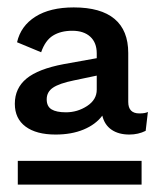

<svg xmlns="http://www.w3.org/2000/svg" viewBox="-20 -684 439 518"><path d="M379 -382 373 -331Q353 -321 329 -321Q300 -321 281 -334Q262 -347 256 -372Q238 -348 205.5 -334.5Q173 -321 130 -321Q78 -321 49 -342.5Q20 -364 20 -404Q20 -446 51.5 -472Q83 -498 152 -511L241 -527V-540Q241 -569 223.5 -585Q206 -601 175 -601Q144 -601 123 -588Q102 -575 91 -543L26 -570Q36 -614 75.5 -639Q115 -664 179 -664Q252 -664 289 -633Q326 -602 326 -541V-409Q326 -378 356 -378Q372 -378 379 -382ZM241 -442V-480L179 -467Q140 -459 123 -447.5Q106 -436 106 -416Q106 -397 119 -389Q132 -381 158 -381Q189 -381 215 -398Q241 -415 241 -442ZM28 -250H362V-186H28Z"/></svg>

Font: Work Sans Medium
Style: Regular
Weight: 500
Designer: Wei Huang
Foundry: Wei Huang
Version: Version 1.500